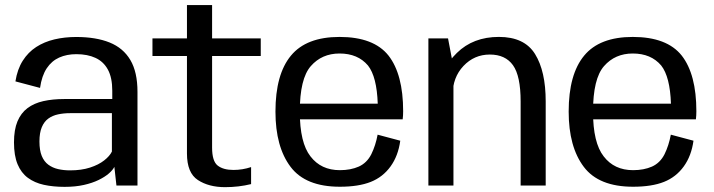

<svg xmlns="http://www.w3.org/2000/svg" viewBox="-20 -747 2874 773"><path d="M240.2 5.3Q283.4 5.3 317.6 -2.4Q351.8 -10.1 377 -22.4Q402.1 -34.6 418.1 -48.5Q434.1 -62.3 440.4 -75.2L448.8 0H533.5V-377.2Q533.5 -457 504.8 -505.4Q476.1 -553.9 421.1 -576Q366.2 -598.1 286.9 -598.1Q240.1 -598.1 199.1 -588.4Q158 -578.6 125.7 -557.7Q93.3 -536.7 71.6 -502.5Q49.9 -468.4 42.1 -419.3L141.2 -393.1Q148.3 -442.3 168.2 -472.1Q188.1 -501.9 218.5 -515.4Q249 -528.9 287.3 -528.9Q332.2 -528.9 364.5 -513.9Q396.9 -499 414.4 -466.7Q432 -434.4 432 -381.8V-348.3H238.3Q191.9 -348.3 154.5 -339.9Q117.1 -331.5 90.7 -311.7Q64.3 -291.9 50.3 -258.3Q36.3 -224.7 36.3 -173.7Q36.3 -120.7 50.7 -85.9Q65.1 -51.1 92.2 -31.1Q119.3 -11.1 156.6 -2.9Q194 5.3 240.2 5.3ZM262.1 -61.1Q236.4 -61.1 214 -66.2Q191.7 -71.3 174.6 -83.9Q157.6 -96.4 148.2 -119Q138.8 -141.6 138.8 -177.3Q138.8 -212.6 148.4 -235.2Q157.9 -257.7 174.8 -269.8Q191.6 -281.9 214 -286.6Q236.4 -291.4 261.8 -291.4H430.5V-136.8Q421.8 -118.7 399.3 -101.1Q376.9 -83.5 342.3 -72.3Q307.7 -61.1 262.1 -61.1Z M886.1 6.5Q941 6.5 990.9 -5.8V-74.3Q956.4 -62.8 919.8 -62.8Q878.9 -62.8 856.4 -80.4Q833.9 -98 833.9 -152.7V-521.5H1029.8V-592.4H833.9V-726.6H732.7V-592.4H593.8V-521.5H732.7V-129.1Q732.7 -50.8 776.7 -22.2Q820.6 6.5 886.1 6.5Z M1348.3 4.8V-61.9Q1272.5 -61.9 1230 -117.4Q1187 -172.1 1187 -297.5Q1187 -430.2 1231.3 -480.8Q1275.7 -531.6 1347.2 -531.6Q1420.6 -531.6 1461.5 -483.3Q1497.1 -438.3 1500.8 -329.6H1176.1V-266.6H1601.2Q1603.1 -281.7 1603.1 -299Q1603.1 -447.6 1544.2 -523.2Q1484.7 -598.3 1347 -598.3Q1213.5 -598.3 1151.5 -523.2Q1089 -448 1089 -297.7Q1089 -155.6 1150 -75.1Q1210.3 4.8 1348.3 4.8ZM1348.3 -61.9V4.8Q1423.7 4.8 1472.7 -14.7Q1521.5 -34.1 1552.5 -77.1Q1583.1 -119.4 1591.5 -180.5L1500.3 -204.8Q1492.2 -161.2 1474.9 -126Q1457.1 -91 1424.4 -76.3Q1391.8 -61.9 1348.3 -61.9Z M1704.7 0H1805.6V-477.9L1783.8 -592.4H1704.7ZM2076.1 0H2177V-338.8Q2177 -460.2 2134.2 -529.3Q2091.4 -598.4 1988.6 -598.4Q1885 -598.4 1819.4 -533.9Q1753.7 -469.4 1753.7 -396.7L1802.4 -365.3Q1802.4 -435.3 1845.9 -481.4Q1889.4 -527.4 1952.1 -527.4Q2014.6 -527.4 2045.3 -484.4Q2076.1 -441.4 2076.1 -338.3Z M2528.8 4.8V-61.9Q2453 -61.9 2410.5 -117.4Q2367.5 -172.1 2367.5 -297.5Q2367.5 -430.2 2411.8 -480.8Q2456.2 -531.6 2527.7 -531.6Q2601.1 -531.6 2642 -483.3Q2677.6 -438.3 2681.3 -329.6H2356.6V-266.6H2781.7Q2783.6 -281.7 2783.6 -299Q2783.6 -447.6 2724.7 -523.2Q2665.2 -598.3 2527.5 -598.3Q2394 -598.3 2332 -523.2Q2269.5 -448 2269.5 -297.7Q2269.5 -155.6 2330.5 -75.1Q2390.8 4.8 2528.8 4.8ZM2528.8 -61.9V4.8Q2604.2 4.8 2653.2 -14.7Q2702 -34.1 2733 -77.1Q2763.6 -119.4 2772 -180.5L2680.8 -204.8Q2672.7 -161.2 2655.4 -126Q2637.6 -91 2604.9 -76.3Q2572.3 -61.9 2528.8 -61.9Z"/></svg>

Font: Anybody Thin
Style: Regular
Weight: 100
Designer: Tyler Finck
Foundry: Etcetera Type Company
Version: Version 1.114;gftools[0.9.25]